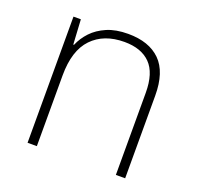

<svg xmlns="http://www.w3.org/2000/svg" viewBox="-100 -649 783 758"><g transform="rotate(20 291.0 -270.0)"><path d="M316 -540Q404 -540 451.5 -493Q499 -446 499 -347V0H460V-345Q460 -428 422 -466.5Q384 -505 313 -505Q227 -505 177.5 -453.5Q128 -402 128 -297V0H89V-530H120L126 -426H129Q142 -457 166 -482.5Q190 -508 227 -524Q264 -540 316 -540Z"/></g></svg>

Font: Noto Sans Khmer ExtraLight
Style: Regular
Weight: 250
Version: Version 2.003